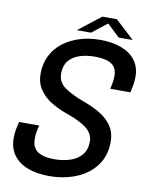

<svg xmlns="http://www.w3.org/2000/svg" viewBox="-95 -939 790 1017"><g transform="rotate(10 300.0 -430.0)"><path d="M238.5 10.5Q173.5 10.5 124.5 -8.2Q75.5 -27 48.2 -64Q21 -101 21 -155.5Q21 -179.5 24.5 -199.2Q28 -219 34.5 -244H142.5Q136.5 -221 134 -204.2Q131.5 -187.5 131.5 -172Q131.5 -124 161.8 -103Q192 -82 250.5 -82Q299 -82 337.8 -95Q376.5 -108 399 -135.5Q421.5 -163 421.5 -206Q421.5 -250 382.8 -279Q344 -308 279 -330Q230.5 -347 190 -371.5Q149.5 -396 125.8 -431.8Q102 -467.5 102 -515.5Q102 -570.5 123.8 -613.5Q145.5 -656.5 184.2 -686.2Q223 -716 273.8 -731.5Q324.5 -747 383 -747Q448.5 -747 497.2 -728.5Q546 -710 573 -674.2Q600 -638.5 600 -586.5Q600 -565 596.5 -543.8Q593 -522.5 588 -501H479.5Q484 -520.5 486.8 -537.2Q489.5 -554 489.5 -571Q489.5 -616.5 459.2 -635.5Q429 -654.5 371 -654.5Q324.5 -654.5 287.8 -642.2Q251 -630 230 -603.8Q209 -577.5 209 -536Q209 -488.5 249 -460.8Q289 -433 355.5 -409Q408.5 -390 447.8 -365Q487 -340 508.8 -305.8Q530.5 -271.5 530.5 -225Q530.5 -150 491.8 -97.2Q453 -44.5 386.8 -17Q320.5 10.5 238.5 10.5ZM251 -776 372 -870H450L551.5 -776H476L395 -853H425.5L327.5 -776Z"/></g></svg>

Font: Epilogue Medium
Style: Italic
Weight: 500
Italic angle: -12°
Designer: Tyler Finck
Foundry: Etcetera Type Co
Version: Version 2.112